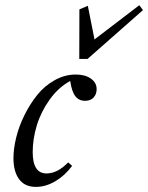

<svg xmlns="http://www.w3.org/2000/svg" viewBox="-20 -714 575 745"><path d="M287.6 -485.4 288.1 -677.7 320.8 -691.4 346.7 -561 520.5 -693.8 534.7 -674.8 319.8 -485.4ZM119.1 11.2Q76.2 11.2 54.2 -18.6Q32.2 -48.3 32.2 -100.1Q32.2 -136.7 42.7 -179.9Q53.2 -223.1 74.5 -266.4Q95.7 -309.6 124 -345Q152.3 -380.4 191.7 -402.6Q231 -424.8 273.9 -424.8Q310.5 -424.8 332.8 -408.9Q355 -393.1 355 -368.2Q355 -348.6 343.3 -335.7Q331.5 -322.8 310.1 -322.8Q286.1 -322.8 272.2 -340.8Q258.3 -358.9 252.4 -399.9Q206.1 -374.5 172.1 -326.7Q138.2 -278.8 122.6 -226.6Q106.9 -174.3 106.9 -124Q106.9 -41 160.2 -41Q203.1 -41 244.6 -84L259.8 -70.3Q231.4 -32.2 194.3 -10.5Q157.2 11.2 119.1 11.2Z"/></svg>

Font: Elstob 18pt
Style: Italic
Weight: 400
Italic angle: -20°
Designer: Peter S. Baker
Version: Version 1.015